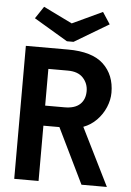

<svg xmlns="http://www.w3.org/2000/svg" viewBox="-56 -854 612 896"><g transform="rotate(5 250.0 -406.0)"><path d="M45 0V-623H242Q356 -623 409 -573Q462 -523 462 -440Q462 -406 447.5 -371.5Q433 -337 406.5 -310Q380 -283 345 -270L479 0H360L234 -259H159V0ZM159 -353H250Q298 -353 322 -375.5Q346 -398 346 -437Q346 -473 322 -499Q298 -525 250 -525H159ZM390 -812 426 -757 265 -661H234L76 -755L114 -812L249 -746Z"/></g></svg>

Font: Inconsolata
Style: Bold
Weight: 700
Monospace: yes
Designer: Raph Levien, Cyreal, Brenton Simpson
Foundry: Raph Levien, Cyreal, Google
Version: Version 3.100; ttfautohint (v1.8.4.7-5d5b)